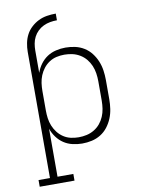

<svg xmlns="http://www.w3.org/2000/svg" viewBox="-100 -803 800 1076"><g transform="rotate(-10 300.0 -265.0)"><path d="M37 205V167H102V-551Q102 -576 107 -601Q112 -626 123.5 -648Q135 -670 154 -687.5Q173 -705 195.5 -716Q218 -727 243 -731Q268 -735 294 -735V-697Q274 -697 254.5 -693.5Q235 -690 217 -681.5Q199 -673 184.5 -659Q170 -645 161 -627.5Q152 -610 148.5 -590.5Q145 -571 145 -551V-424Q154 -450 170.5 -472.5Q187 -495 209.5 -510Q232 -525 259.5 -531.5Q287 -538 314 -538Q342 -538 369 -532Q396 -526 419.5 -511.5Q443 -497 460 -475Q477 -453 487.5 -427.5Q498 -402 502 -374.5Q506 -347 506 -320V-210Q506 -183 502 -155.5Q498 -128 487.5 -102.5Q477 -77 460 -55Q443 -33 419.5 -18.5Q396 -4 369 2Q342 8 314 8Q287 8 259.5 1.5Q232 -5 209.5 -20Q187 -35 170.5 -57.5Q154 -80 145 -106V167H235V205ZM301 -30Q324 -30 346.5 -35Q369 -40 389 -52Q409 -64 423.5 -81.5Q438 -99 447 -120Q456 -141 459.5 -164Q463 -187 463 -210V-320Q463 -343 459.5 -366Q456 -389 447 -410Q438 -431 423.5 -448.5Q409 -466 389 -478Q369 -490 346.5 -495Q324 -500 301 -500Q278 -500 256 -495Q234 -490 215 -477.5Q196 -465 182 -447Q168 -429 159.5 -408Q151 -387 148 -365Q145 -343 145 -320V-210Q145 -187 148 -165Q151 -143 159.5 -122Q168 -101 182 -83Q196 -65 215 -52.5Q234 -40 256 -35Q278 -30 301 -30Z"/></g></svg>

Font: Iosevka Slab XLtEx
Style: Regular
Weight: 200
Width: 7
Monospace: yes
Designer: Belleve Invis
Foundry: Belleve Invis
Version: Version 11.1.0; ttfautohint (v1.8.3)